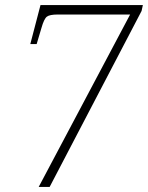

<svg xmlns="http://www.w3.org/2000/svg" viewBox="-20 -734 581 754"><path d="M132 0 491 -677H207Q175 -677 164 -668.5Q153 -660 143 -625L124 -561H99L139 -714H541L536 -691L175 0Z"/></svg>

Font: Noto Serif ExtraLight
Style: Italic
Weight: 200
Italic angle: -12°
Designer: Monotype Design Team
Foundry: Monotype Imaging Inc.
Version: Version 2.014; ttfautohint (v1.8.4.7-5d5b)